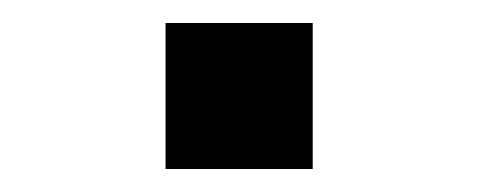

<svg xmlns="http://www.w3.org/2000/svg" viewBox="-20 -434 416 167"><path d="M124 -287V-414H252V-287Z"/></svg>

Font: Archivo SemiExpanded Medium
Style: Regular
Weight: 500
Width: 6
Designer: Hector Gatti
Foundry: Omnibus-Type
Version: Version 2.001; ttfautohint (v1.8.3)